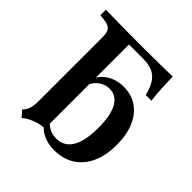

<svg xmlns="http://www.w3.org/2000/svg" viewBox="-172 -753 896 896"><g transform="rotate(45 276.0 -305.5)"><path d="M337.9 -427.4Q389.5 -427.4 427.4 -401.2Q465.3 -375 485.9 -326.6Q506.5 -278.2 506.5 -212.1Q506.5 -142.7 483.5 -92.3Q460.5 -41.9 417.7 -14.9Q375 12.1 316.1 12.1Q275 12.1 244.4 -2.8Q213.7 -17.7 198.4 -39.5L206.5 -74.2Q216.9 -56.5 237.5 -44.8Q258.1 -33.1 284.7 -33.1Q336.3 -33.1 362.9 -77Q389.5 -121 389.5 -208.1Q389.5 -289.5 366.1 -331.9Q342.7 -374.2 297.6 -374.2Q267.7 -374.2 244 -356.5Q220.2 -338.7 208.9 -307.3L200.8 -333.9Q215.3 -378.2 251.6 -402.8Q287.9 -427.4 337.9 -427.4ZM104 -208.1V-520.2Q104 -554 92.3 -567.3Q80.6 -580.6 47.6 -583.9L24.2 -586.3V-622.6Q54.8 -621.8 91.1 -621.4Q127.4 -621 169.8 -620.6Q212.1 -620.2 260.5 -620.2Q306.5 -620.2 343.5 -620.6Q380.6 -621 410.5 -621.4Q440.3 -621.8 465.3 -622.6Q466.1 -581.5 468.1 -544.4Q470.2 -507.3 475 -472.6H437.1Q427.4 -512.9 411.7 -537.1Q396 -561.3 371 -572.6Q346 -583.9 308.1 -583.9H208.9L215.3 -589.5V-208.1ZM215.3 -29Q195.2 -29 174.6 -23.4Q154 -17.7 135.5 -8.5Q116.9 0.8 103.2 12.9L77.4 -16.9Q87.9 -28.2 93.5 -39.5Q99.2 -50.8 101.6 -65.7Q104 -80.6 104 -101.6V-208.1H215.3V0Z"/></g></svg>

Font: Playfair 9pt
Style: Bold
Weight: 700
Designer: Claus Eggers Sørensen
Foundry: Claus Eggers Sørensen
Version: Version 2.203